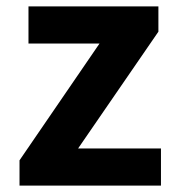

<svg xmlns="http://www.w3.org/2000/svg" viewBox="-20 -580 551 600"><path d="M41 0H483V-116H224L475 -481V-560H69V-444H291L41 -79Z"/></svg>

Font: Spoqa Han Sans Neo Bold
Style: Bold
Weight: 700
Designer: [Spoqa Han Sans Neo] Dong-huui Kim  Younghwa Kang  Yujin Lee  [Noto Sans] Ryoko NISHIZUKA  (kana & ideographs); Paul D. 
Foundry: Spoqa (http://www.spoqa-han-sans.com)
Version: Version 1.000